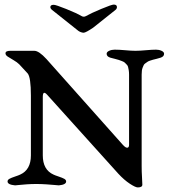

<svg xmlns="http://www.w3.org/2000/svg" viewBox="-20 -808 737 839"><path d="M215 -787Q224 -787 270 -768.5Q316 -750 336 -738Q346 -732 356 -738Q377 -750 422.5 -769Q468 -788 477 -788Q491 -788 491 -777Q491 -770 485 -765L387 -687Q356 -666 346 -665Q339 -665 332 -668Q325 -671 322 -673.5Q319 -676 305 -687L207 -765Q200 -771 200 -777Q200 -787 215 -787ZM167 -129Q167 -66 214 -45Q220 -42 236.5 -36.5Q253 -31 261 -26.5Q269 -22 269 -15Q269 -1 237 2Q235 2 220 0.5Q205 -1 182 -2.5Q159 -4 138 -4Q117 -4 96 -2.5Q75 -1 61.5 0.5Q48 2 46 2Q13 -1 13 -15Q13 -22 21 -26.5Q29 -31 45.5 -36.5Q62 -42 68 -45Q115 -66 115 -129V-390Q115 -470 101 -487L64 -527Q55 -536 39.5 -545Q24 -554 14 -560.5Q4 -567 4 -575Q4 -586 25 -586H130Q150 -586 183 -550L516 -176Q523 -168 529 -164.5Q535 -161 539.5 -163.5Q544 -166 544 -176V-482Q544 -493 542.5 -501.5Q541 -510 539.5 -516Q538 -522 532.5 -527Q527 -532 525 -534.5Q523 -537 513 -541Q503 -545 499.5 -546Q496 -547 481.5 -551Q467 -555 462 -556Q446 -561 446 -573Q446 -581 457 -586Q468 -591 481 -591Q501 -591 527.5 -588.5Q554 -586 572 -586Q590 -586 617.5 -588.5Q645 -591 662 -591Q675 -591 686 -586Q697 -581 697 -573Q697 -561 682 -556Q676 -554 664.5 -551Q653 -548 648.5 -547Q644 -546 635.5 -543Q627 -540 624 -537.5Q621 -535 615.5 -531.5Q610 -528 608 -523.5Q606 -519 603.5 -513Q601 -507 600 -499.5Q599 -492 599 -482V-83Q599 -57 600.5 -34.5Q602 -12 602 -1Q602 11 582 11Q572 11 547.5 -5Q523 -21 497 -49L186 -394Q167 -415 167 -384Z"/></svg>

Font: EB Garamond 08
Style: Regular
Weight: 400
Version: Version 0.016 ; ttfautohint (v1.5)